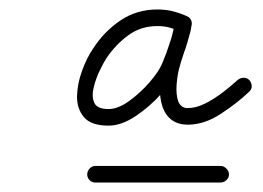

<svg xmlns="http://www.w3.org/2000/svg" viewBox="-20 -539 554 405"><path d="M181 -154Q174 -154 169 -159Q164 -164 164 -171Q164 -178 169 -183.5Q174 -189 181 -189Q247 -189 313 -189Q379 -189 445 -189Q445 -189 445 -189Q445 -189 445 -189Q452 -189 457.5 -183.5Q463 -178 463 -171Q463 -164 457.5 -159Q452 -154 445 -154Q379 -154 313 -154Q247 -154 181 -154Q181 -154 181 -154Q181 -154 181 -154ZM383 -482Q380 -475 373.5 -472.5Q367 -470 360 -473Q348 -478 337 -481Q326 -484 312 -484Q277 -484 250.5 -464.5Q224 -445 205 -417Q199 -408 190.5 -390.5Q182 -373 177.5 -354Q173 -335 179 -322Q185 -309 209 -309Q229 -309 252.5 -326Q276 -343 295.5 -365.5Q315 -388 322 -405Q331 -426 338 -447.5Q345 -469 349 -492Q351 -500 357 -503.5Q363 -507 369 -506Q376 -505 380.5 -500Q385 -495 384 -486Q383 -476 380 -466Q380 -466 380 -467Q380 -467 380 -467Q379 -464 378 -460Q377 -456 376 -453Q376 -453 376 -453Q376 -453 376 -453Q372 -439 367 -424.5Q362 -410 358 -395Q358 -395 358 -395Q358 -395 358 -395Q354 -380 352.5 -360Q351 -340 356 -325Q362 -311 376 -311Q394 -311 413.5 -321Q433 -331 451 -345Q469 -359 481 -370Q487 -375 494 -375Q501 -375 506 -370Q511 -364 511 -357Q511 -350 505 -345Q481 -322 446 -299Q411 -276 376 -276Q337 -276 323 -313Q316 -334 317.5 -359Q319 -384 325 -404Q325 -404 324 -404Q324 -404 324 -404Q328 -419 333 -433.5Q338 -448 343 -463Q343 -463 343 -463Q343 -463 343 -463Q344 -466 344.5 -469Q345 -472 346 -476Q346 -476 346 -476Q346 -477 346 -477Q348 -483 349 -490Q350 -499 356.5 -502.5Q363 -506 369 -505Q376 -504 380.5 -498.5Q385 -493 384 -485Q379 -460 371.5 -437.5Q364 -415 354 -391Q344 -368 320 -341Q296 -314 266 -294Q236 -274 209 -274Q172 -274 157 -292Q142 -310 142.5 -336Q143 -362 153 -389.5Q163 -417 176 -436Q199 -472 233.5 -495.5Q268 -519 312 -519Q329 -519 343.5 -515.5Q358 -512 374 -505Q381 -502 383.5 -495.5Q386 -489 383 -482Z"/></svg>

Font: FRB American Cursive
Style: Italic
Weight: 400
Italic angle: -25°
Version: Version 2.0;Modular Font Editor K font №1